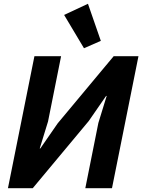

<svg xmlns="http://www.w3.org/2000/svg" viewBox="-20 -995 752 1015"><path d="M424 -740 513 -779 445 -975 319 -916ZM22 0H153L449 -355L541 -488H544L500 -345L431 0H572L712 -698H581L285 -343L193 -210H190L234 -353L303 -698H162Z"/></svg>

Font: Braiins Sans
Style: Bold Italic
Weight: 700
Italic angle: -11.31°
Designer: Mike Abbink, Paul van der Laan, Pieter van Rosmalen, Jiri Chlebus, Lubos Buracinsky
Foundry: Bold Monday, Sudetype
Version: Version 1.000;hotconv 1.0.109;makeotfexe 2.5.65596